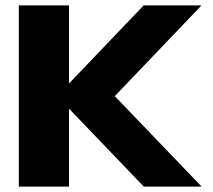

<svg xmlns="http://www.w3.org/2000/svg" viewBox="-20 -695 792 715"><path d="M50 0V-675H237V-384L515 -675H730.5L407.5 -337L731 0H515.5L237 -290.5V0Z"/></svg>

Font: Anybody ExtraExpanded Regular
Style: Bold
Weight: 700
Width: 8
Designer: Tyler Finck
Foundry: Etcetera Type Company
Version: Version 1.010; ttfautohint (v1.8.3) -l 8 -r 50 -G 200 -x 14 